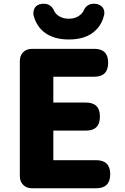

<svg xmlns="http://www.w3.org/2000/svg" viewBox="-20 -1006 670 1026"><path d="M151 0Q122 0 104 -18Q86 -36 86 -65V-680Q86 -709 104 -727Q122 -745 151 -745H484Q558 -745 558 -671Q558 -596 484 -596H265V-458H439Q514 -458 514 -383Q514 -308 439 -308H265V-150H494Q569 -150 569 -75Q569 0 494 0H327ZM348 -795Q269 -795 220 -831Q175 -864 159 -925Q156 -949 166.5 -965Q177 -981 200 -985Q253 -993 272 -942Q298 -906 348 -906Q397 -906 424 -943Q443 -993 495 -985Q517 -981 528.5 -966Q540 -951 537 -928Q526 -879 494 -847Q444 -795 348 -795Z"/></svg>

Font: GenSenRounded TW H
Style: Regular
Weight: 900
Version: Version 1.501;PS 1;hotconv 16.6.51;makeotf.lib2.5.65220